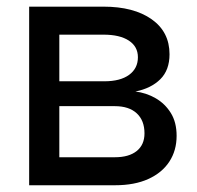

<svg xmlns="http://www.w3.org/2000/svg" viewBox="-20 -549 583 569"><path d="M66.4 0V-529.3H286.6Q376.5 -529.3 429.4 -491.9Q482.4 -454.6 482.4 -388.2Q482.4 -341.3 455.1 -314.2Q427.7 -287.1 381.3 -277.8Q413.6 -273.9 441.4 -257.8Q469.2 -241.7 486.3 -214.1Q503.4 -186.5 503.4 -146.5Q503.4 -103 481.9 -70.1Q460.4 -37.1 419.7 -18.6Q378.9 0 320.8 0ZM155.8 -83H320.3Q362.3 -83 385.3 -101.6Q408.2 -120.1 408.2 -153.8Q408.2 -191.9 385.3 -213.1Q362.3 -234.4 320.3 -234.4H155.8ZM155.8 -308.1H289.1Q336.4 -308.1 362.5 -327.1Q388.7 -346.2 388.7 -379.4Q388.7 -411.1 361.8 -428.7Q335 -446.3 286.6 -446.3H155.8Z"/></svg>

Font: Inter Cardless Tabular
Style: Regular
Weight: 400
Designer: Rasmus Andersson
Foundry: rsms
Version: Version 4.000;git-4fc901f